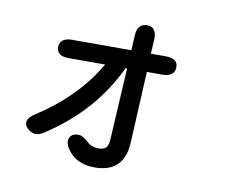

<svg xmlns="http://www.w3.org/2000/svg" viewBox="-79 -763 1158 938"><g transform="rotate(10 500.0 -294.5)"><path d="M695 -525H620L624 -597C626 -636 610 -659 579 -659C548 -659 529 -640 527 -601L523 -525H229C191 -525 169 -510 168 -480C167 -450 188 -434 227 -434H409C343 -320 249 -222 113 -134C77 -111 68 -85 90 -62C114 -37 142 -34 172 -54C334 -160 438 -282 511 -434H518L498 -82C496 -37 483 -25 444 -25C425 -25 410 -31 397 -41C370 -64 355 -79 325 -72C297 -66 283 -37 305 -1C336 49 385 70 445 70C552 70 592 9 598 -73L616 -434H693C731 -434 753 -449 754 -480C755 -510 734 -525 695 -525Z"/></g></svg>

Font: 寒蝉团圆体 Round
Style: Regular
Weight: 500
Designer: 寒蝉字型
Version: Version 2.700;Glyphs 3.1.1 (3135)